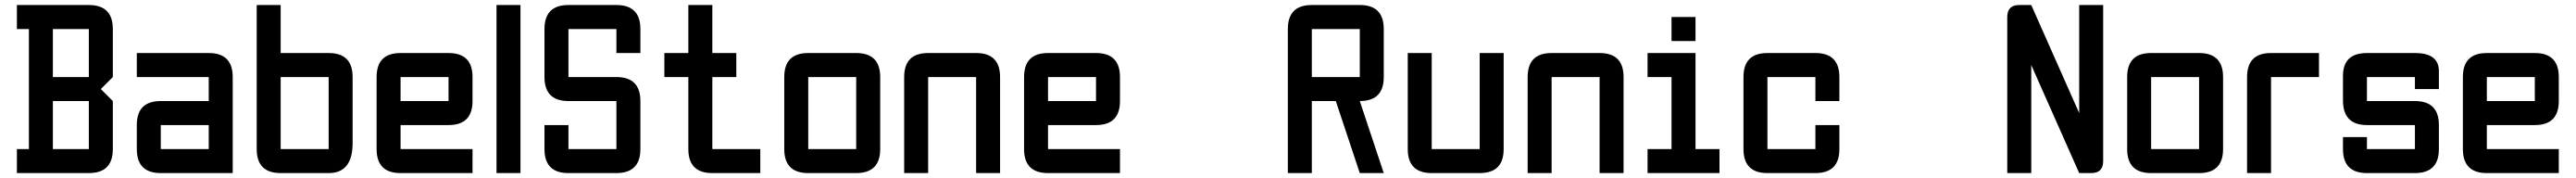

<svg xmlns="http://www.w3.org/2000/svg" viewBox="-20 -704 10489 724"><path d="M48.8 -683.6H341.8Q439.5 -683.6 439.5 -585.9V-390.6L390.6 -341.8L439.5 -293V-97.7Q439.5 0 341.8 0H48.8V-97.7H97.7V-585.9H48.8ZM341.8 -585.9H195.3V-390.6H341.8ZM341.8 -293H195.3V-97.7H341.8Z M927.7 0H634.8Q537.1 0 537.1 -97.7V-195.3Q537.1 -293 634.8 -293H830.1V-390.6H537.1V-488.3H830.1Q927.7 -488.3 927.7 -390.6ZM634.8 -97.7H830.1V-195.3H634.8Z M1025.4 -683.6H1123V-488.3H1318.4Q1416 -488.3 1416 -390.6V-122.1Q1416 0 1318.4 0H1123Q1025.4 0 1025.4 -97.7ZM1318.4 -390.6H1123V-97.7H1318.4Z M1611.3 -488.3H1806.6Q1904.3 -488.3 1904.3 -390.6V-293Q1904.3 -195.3 1806.6 -195.3H1611.3V-97.7H1904.3V0H1611.3Q1513.7 0 1513.7 -97.7V-390.6Q1513.7 -488.3 1611.3 -488.3ZM1806.6 -390.6H1611.3V-293H1806.6Z M2002 -683.6H2099.6V0H2002Z M2197.3 -195.3H2294.9V-97.7H2490.2V-293H2294.9Q2197.3 -293 2197.3 -390.6V-585.9Q2197.3 -683.6 2294.9 -683.6H2490.2Q2587.9 -683.6 2587.9 -585.9V-488.3H2490.2V-585.9H2294.9V-390.6H2490.2Q2587.9 -390.6 2587.9 -293V-97.7Q2587.9 0 2490.2 0H2294.9Q2197.3 0 2197.3 -97.7Z M2880.9 0Q2783.2 0 2783.2 -97.7V-390.6H2685.5V-488.3H2783.2V-683.6H2880.9V-488.3H2978.5V-390.6H2880.9V-97.7H3076.2V0Z M3466.8 0H3271.5Q3173.8 0 3173.8 -97.7V-390.6Q3173.8 -488.3 3271.5 -488.3H3466.8Q3564.5 -488.3 3564.5 -390.6V-97.7Q3564.5 0 3466.8 0ZM3466.8 -97.7V-390.6H3271.5V-97.7Z M3955.1 -390.6H3759.8V0H3662.1V-390.6Q3662.1 -488.3 3759.8 -488.3H3955.1Q4052.7 -488.3 4052.7 -390.6V0H3955.1Z M4248 -488.3H4443.4Q4541 -488.3 4541 -390.6V-293Q4541 -195.3 4443.4 -195.3H4248V-97.7H4541V0H4248Q4150.4 0 4150.4 -97.7V-390.6Q4150.4 -488.3 4248 -488.3ZM4443.4 -390.6H4248V-293H4443.4Z M5419.9 -293H5322.3V0H5224.6V-585.9Q5224.6 -683.6 5322.3 -683.6H5517.6Q5615.2 -683.6 5615.2 -585.9V-390.6Q5615.2 -293 5517.6 -293L5615.2 0H5517.6ZM5517.6 -390.6V-585.9H5322.3V-390.6Z M6005.9 -488.3H6103.5V-97.7Q6103.5 0 6005.9 0H5810.5Q5712.9 0 5712.9 -97.7V-488.3H5810.5V-97.7H6005.9Z M6494.1 -390.6H6298.8V0H6201.2V-390.6Q6201.2 -488.3 6298.8 -488.3H6494.1Q6591.8 -488.3 6591.8 -390.6V0H6494.1Z M6787.1 -537.1V-634.8H6884.8V-537.1ZM6689.5 0V-97.7H6787.1V-390.6H6689.5V-488.3H6884.8V-97.7H6982.4V0Z M7373 0H7177.7Q7080.1 0 7080.1 -97.7V-390.6Q7080.1 -488.3 7177.7 -488.3H7373Q7470.7 -488.3 7470.7 -390.6V-293H7373V-390.6H7177.7V-97.7H7373V-195.3H7470.7V-97.7Q7470.7 0 7373 0Z M8154.3 0V-634.8Q8154.3 -683.6 8203.1 -683.6H8252L8447.3 -244.1V-683.6H8544.9V-48.8Q8544.9 0 8496.1 0H8447.3L8252 -439.5V0Z M8935.5 0H8740.2Q8642.6 0 8642.6 -97.7V-390.6Q8642.6 -488.3 8740.2 -488.3H8935.5Q9033.2 -488.3 9033.2 -390.6V-97.7Q9033.2 0 8935.5 0ZM8935.5 -97.7V-390.6H8740.2V-97.7Z M9228.5 -488.3H9423.8V-390.6H9228.5V0H9130.9V-390.6Q9130.9 -488.3 9228.5 -488.3Z M9521.5 -146.5H9619.1V-97.7H9814.5V-195.3H9619.1Q9521.5 -195.3 9521.5 -295.4V-395.5Q9521.5 -488.3 9619.1 -488.3H9814.5Q9912.1 -488.3 9912.1 -415V-341.8H9814.5V-390.6H9619.1V-293H9814.5Q9912.1 -293 9912.1 -195.3V-97.7Q9912.1 0 9814.5 0H9619.1Q9521.5 0 9521.5 -97.7Z M10107.4 -488.3H10302.7Q10400.4 -488.3 10400.4 -390.6V-293Q10400.4 -195.3 10302.7 -195.3H10107.4V-97.7H10400.4V0H10107.4Q10009.8 0 10009.8 -97.7V-390.6Q10009.8 -488.3 10107.4 -488.3ZM10302.7 -390.6H10107.4V-293H10302.7Z"/></svg>

Font: BabelStone Runic Norse
Style: Regular
Weight: 400
Designer: Andrew West
Foundry: BabelStone
Version: Version 3.002 March 14, 2022